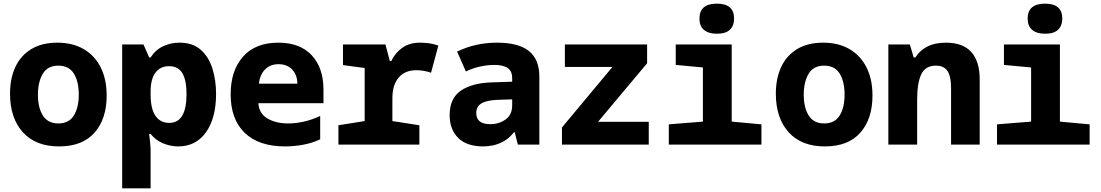

<svg xmlns="http://www.w3.org/2000/svg" viewBox="-20 -793 6040 1053"><path d="M304 10Q175 10 105 -68Q35 -146 35 -279Q35 -363 64.5 -426Q94 -489 152 -524Q210 -559 295 -559Q378 -559 438.5 -524Q499 -489 532 -424Q565 -359 565 -269Q565 -141 498.5 -65.5Q432 10 304 10ZM300 -116Q358 -116 385 -159.5Q412 -203 412 -274Q412 -346 385 -389.5Q358 -433 300 -433Q241 -433 214.5 -388Q188 -343 188 -274Q188 -202 215.5 -159Q243 -116 300 -116Z M650 240V-549H767L798 -478H806Q833 -520 875 -539.5Q917 -559 964 -559Q1037 -559 1081 -520Q1125 -481 1145 -417Q1165 -353 1165 -278Q1165 -146 1110 -68Q1055 10 957 10Q916 10 875.5 -6.5Q835 -23 806 -58H798Q801 -34 803.5 -10Q806 14 806 25V240ZM908 -119Q1003 -119 1003 -277Q1003 -352 980.5 -391Q958 -430 907 -430Q859 -430 832.5 -394.5Q806 -359 806 -291V-276Q806 -195 833 -157Q860 -119 908 -119Z M1544 10Q1399 10 1322 -64.5Q1245 -139 1245 -276Q1245 -405 1312.5 -482Q1380 -559 1507 -559Q1625 -559 1689.5 -490Q1754 -421 1754 -301V-227H1397Q1400 -171 1446.5 -143.5Q1493 -116 1560 -116Q1602 -116 1646.5 -126Q1691 -136 1736 -157V-29Q1689 -7 1639 1.5Q1589 10 1544 10ZM1611 -334Q1610 -384 1581.5 -412.5Q1553 -441 1508 -441Q1462 -441 1433.5 -412Q1405 -383 1400 -334Z M1836 0V-106L1980 -129V-420L1861 -436V-549H2094L2118 -458H2126Q2147 -503 2186.5 -531Q2226 -559 2284 -559Q2299 -559 2325.5 -556.5Q2352 -554 2384 -543L2344 -394Q2329 -400 2306 -404Q2283 -408 2264 -408Q2201 -408 2166.5 -367.5Q2132 -327 2132 -255V-129L2280 -106V0Z M2631 10Q2539 10 2492.5 -37Q2446 -84 2446 -161Q2446 -255 2508.5 -296.5Q2571 -338 2674 -341L2789 -345V-365Q2789 -402 2765 -419.5Q2741 -437 2690 -437Q2656 -437 2615 -428.5Q2574 -420 2535 -401L2487 -510Q2587 -559 2706 -559Q2824 -559 2881 -513Q2938 -467 2938 -373V0H2820L2803 -68H2799Q2772 -34 2741.5 -17.5Q2711 -1 2682.5 4.5Q2654 10 2631 10ZM2669 -112Q2716 -112 2752.5 -137.5Q2789 -163 2789 -216V-248L2723 -246Q2656 -245 2624 -228Q2592 -211 2592 -173Q2592 -112 2669 -112Z M3062 0V-94L3339 -426H3078V-549H3529V-446L3260 -125H3538V0Z M3912 -608Q3866 -608 3841 -629Q3816 -650 3816 -691Q3816 -773 3912 -773Q4006 -773 4006 -691Q4006 -652 3983 -630Q3960 -608 3912 -608ZM3648 0V-111L3835 -126V-423L3686 -437V-549H3993V-126L4156 -111V0Z M4504 10Q4375 10 4305 -68Q4235 -146 4235 -279Q4235 -363 4264.5 -426Q4294 -489 4352 -524Q4410 -559 4495 -559Q4578 -559 4638.5 -524Q4699 -489 4732 -424Q4765 -359 4765 -269Q4765 -141 4698.5 -65.5Q4632 10 4504 10ZM4500 -116Q4558 -116 4585 -159.5Q4612 -203 4612 -274Q4612 -346 4585 -389.5Q4558 -433 4500 -433Q4441 -433 4414.5 -388Q4388 -343 4388 -274Q4388 -202 4415.5 -159Q4443 -116 4500 -116Z M4852 0V-549H4970L4991 -478H5000Q5025 -517 5066.5 -538Q5108 -559 5168 -559Q5261 -559 5307 -507.5Q5353 -456 5353 -359V0H5196V-310Q5196 -375 5176 -404Q5156 -433 5113 -433Q5054 -433 5032 -384.5Q5010 -336 5010 -248V0Z M5712 -608Q5666 -608 5641 -629Q5616 -650 5616 -691Q5616 -773 5712 -773Q5806 -773 5806 -691Q5806 -652 5783 -630Q5760 -608 5712 -608ZM5448 0V-111L5635 -126V-423L5486 -437V-549H5793V-126L5956 -111V0Z"/></svg>

Font: Noto Sans Mono ExtraBold
Style: Regular
Weight: 800
Designer: Monotype Design Team
Foundry: Monotype Imaging Inc.
Version: Version 2.014